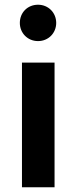

<svg xmlns="http://www.w3.org/2000/svg" viewBox="-20 -793 324 813"><path d="M141 -619C185 -619 218 -653 218 -696C218 -739 185 -773 141 -773C97 -773 64 -740 64 -696C64 -653 97 -619 141 -619ZM73 0H211V-528H73Z"/></svg>

Font: Be Vietnam
Style: Bold
Weight: 700
Designer: Gabriel Lam
Foundry: TypeRant
Version: Version 4.000